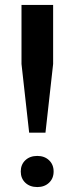

<svg xmlns="http://www.w3.org/2000/svg" viewBox="-20 -749 301 777"><path d="M98 -212 67 -490V-729H195V-490L164 -212ZM131 8Q101 8 82.5 -9.5Q64 -27 64 -55Q64 -83 82.5 -100.5Q101 -118 131 -118Q160 -118 178.5 -100.5Q197 -83 197 -55Q197 -27 178.5 -9.5Q160 8 131 8Z"/></svg>

Font: Mona Sans SemiBold
Style: Regular
Weight: 600
Designer: Deni Anggara
Foundry: GitHub
Version: Version 2.000;Glyphs 3.2.3 (3260)